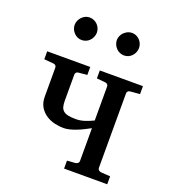

<svg xmlns="http://www.w3.org/2000/svg" viewBox="-129 -791 785 886"><g transform="rotate(20 264.0 -348.0)"><path d="M287.1 0V-39.1L327.1 -42Q334.5 -43 339.4 -47.1Q344.2 -51.3 344.2 -58.1V-219.2Q330.1 -211.4 314 -203.4Q297.9 -195.3 281.5 -189Q265.1 -182.6 249.3 -178.7Q233.4 -174.8 220.2 -174.8Q199.7 -174.8 177 -179.9Q154.3 -185.1 134.8 -197.5Q115.2 -210 102.5 -230.7Q89.8 -251.5 89.8 -282.2V-423.8Q89.8 -430.7 85.2 -434.8Q80.6 -439 73.2 -439L28.8 -442.9V-481.9H240.2V-442.9L200.2 -439Q192.4 -439 187.7 -434.8Q183.1 -430.7 183.1 -423.8V-294.9Q183.1 -277.8 186.3 -266.1Q189.5 -254.4 197.8 -247.1Q206.1 -239.7 220.7 -236.3Q235.4 -232.9 258.8 -232.9Q280.3 -232.9 300.5 -239.3Q320.8 -245.6 344.2 -256.8V-423.8Q344.2 -430.7 339.4 -434.8Q334.5 -439 327.1 -439L287.1 -442.9V-481.9H499V-442.9L454.1 -439Q446.3 -439 441.7 -434.8Q437 -430.7 437 -423.8V-58.1Q437 -51.3 441.7 -47.1Q446.3 -43 454.1 -42L499 -39.1V0ZM214.8 -641.1Q214.8 -629.9 210.4 -619.6Q206.1 -609.4 198.7 -601.6Q191.4 -593.8 181.4 -589.4Q171.4 -585 160.2 -585Q148.9 -585 139.2 -589.4Q129.4 -593.8 122.1 -601.6Q114.7 -609.4 110.4 -619.1Q106 -628.9 106 -640.1Q106 -650.9 110.4 -660.9Q114.7 -670.9 122.1 -678.7Q129.4 -686.5 139.2 -691.2Q148.9 -695.8 160.2 -695.8Q171.4 -695.8 181.4 -691.4Q191.4 -687 198.7 -679.7Q206.1 -672.4 210.4 -662.4Q214.8 -652.3 214.8 -641.1ZM421.9 -641.1Q421.9 -629.9 417.7 -619.6Q413.6 -609.4 406.2 -601.6Q398.9 -593.8 389.2 -589.4Q379.4 -585 368.2 -585Q356.9 -585 346.9 -589.4Q336.9 -593.8 329.3 -601.6Q321.8 -609.4 317.4 -619.6Q313 -629.9 313 -641.1Q313 -651.4 317.4 -661.4Q321.8 -671.4 329.6 -679Q337.4 -686.5 347.2 -691.2Q356.9 -695.8 368.2 -695.8Q379.4 -695.8 389.2 -691.4Q398.9 -687 406.2 -679.4Q413.6 -671.9 417.7 -661.9Q421.9 -651.9 421.9 -641.1Z"/></g></svg>

Font: Charis SIL Cyr
Style: Regular
Weight: 400
Foundry: SIL International
Version: Version 5.000